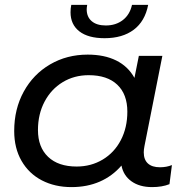

<svg xmlns="http://www.w3.org/2000/svg" viewBox="-20 -758 766 784"><path d="M682 -84 672 -6Q642 6 601 6Q550 6 517 -17.5Q484 -41 476 -82Q439 -39 387.5 -16.5Q336 6 272 6Q204 6 151 -21.5Q98 -49 68 -101Q38 -153 38 -223Q38 -313 77 -384Q116 -455 184.5 -495Q253 -535 338 -535Q406 -535 454.5 -511Q503 -487 529 -440L547 -530H643L570 -162Q567 -147 567 -136Q567 -106 584 -90.5Q601 -75 633 -75Q660 -75 682 -84ZM500 -302Q500 -373 459 -412Q418 -451 342 -451Q283 -451 236 -422.5Q189 -394 162 -343Q135 -292 135 -227Q135 -157 176.5 -117.5Q218 -78 293 -78Q352 -78 399.5 -106.5Q447 -135 473.5 -186Q500 -237 500 -302ZM268 -708Q268 -723 271 -738H336Q334 -726 334 -720Q334 -689 354.5 -671.5Q375 -654 412 -654Q453 -654 481.5 -676Q510 -698 519 -738H585Q572 -671 526 -636.5Q480 -602 407 -602Q340 -602 304 -630Q268 -658 268 -708Z"/></svg>

Font: Montserrat Alternates Medium
Style: Italic
Weight: 500
Italic angle: -11.3°
Designer: Julieta Ulanovsky
Foundry: Julieta Ulanovsky
Version: Version 7.200